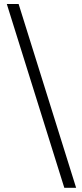

<svg xmlns="http://www.w3.org/2000/svg" viewBox="-20 -751 401 936"><path d="M293.5 164.6 13.2 -731.4H70.8L351.1 164.6Z"/></svg>

Font: Akatab
Style: Regular
Weight: 400
Designer: SIL Global
Foundry: SIL Global
Version: Version 4.100